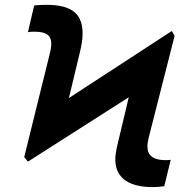

<svg xmlns="http://www.w3.org/2000/svg" viewBox="-20 -757 783 787"><path d="M94.5 -94.5 507.8 -358.3 467.3 -188.2C460.6 -162.3 455.3 -137.4 453.1 -116.5C447.1 -35.5 497.9 9.9 605.5 9.9C617.9 9.9 639.6 8.5 653.4 6.4L679.7 -101.9C673.7 -100.9 664.4 -100.5 658.7 -100.5C610.8 -100.5 585.9 -118.3 584.5 -152.3C583.1 -163.4 586.6 -182.2 593.4 -208.1L695.7 -610.1L684.3 -630L262.4 -355.1L307.9 -544.7C313.6 -568.9 317.5 -590.6 318.2 -609C322.8 -697.1 277.7 -737.2 171.2 -737.2C158.4 -737.2 134.9 -736.5 120 -734.4L94.5 -625C101.2 -626.4 106.9 -627.1 120 -627.1C172.9 -627.1 192.5 -610.8 190 -570.7C189.3 -560 187.1 -548.3 183.6 -535.2L79.2 -112.9Z"/></svg>

Font: Magic Ui Pro
Style: Bold Italic
Weight: 700
Italic angle: -9.39999°
Designer: Stefan Endress, Andreas Faust
Version: Version 1.000;FEAKit 1.0